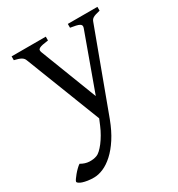

<svg xmlns="http://www.w3.org/2000/svg" viewBox="-190 -564 851 917"><g transform="rotate(-30 235.0 -105.0)"><path d="M482.9 -433.1Q468.3 -429.7 459 -426.8Q449.7 -423.8 443.8 -420.2Q438 -416.5 434.8 -411.9Q431.6 -407.2 429.2 -399.9L266.1 40Q245.6 94.2 220.5 132.8Q195.3 171.4 168.2 196Q141.1 220.7 113.8 232.4Q86.4 244.1 62 244.1Q43.5 244.1 27.8 241.7Q12.2 239.3 1 235.6Q-10.3 231.9 -16.6 227.3Q-22.9 222.7 -22.9 218.3Q-22.9 215.3 -17.1 206.5Q-11.2 197.8 -2.4 187.3Q6.3 176.8 16.4 167Q26.4 157.2 34.2 152.3Q57.6 166 80.8 167Q104 168 122.1 161.1Q130.9 158.2 142.6 147.5Q154.3 136.7 166.3 121.1Q178.2 105.5 189.7 85.7Q201.2 65.9 210 44.9L224.1 11.2L64 -399.9Q59.6 -413.6 46.9 -420.7Q34.2 -427.7 9.8 -433.1V-454.1H198.2V-433.1Q179.2 -430.7 167.2 -428.2Q155.3 -425.8 148.7 -422.1Q142.1 -418.5 141.1 -413.1Q140.1 -407.7 143.1 -399.9L263.2 -88.9L376 -399.9Q378.4 -407.2 376.7 -412.4Q375 -417.5 368.4 -421.1Q361.8 -424.8 349.9 -427.5Q337.9 -430.2 319.8 -433.1V-454.1H482.9Z"/></g></svg>

Font: Gentium Plus Cyr
Style: Regular
Weight: 400
Designer: J. Victor Gaultney, Annie Olsen, Iska Routamaa, Becca Hirsbrunner
Foundry: SIL International
Version: Version 5.000